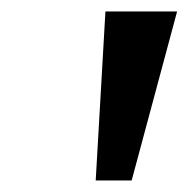

<svg xmlns="http://www.w3.org/2000/svg" viewBox="-20 -747 324 330"><path d="M144.5 -436.8H206.3L284.4 -727.3H161.2Z"/></svg>

Font: Magic Ui Pro Semi Bold
Style: Italic
Weight: 600
Italic angle: -9.39999°
Designer: Stefan Endress, Andreas Faust
Version: Version 1.000;FEAKit 1.0